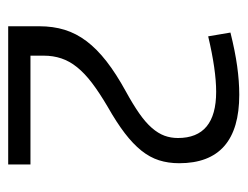

<svg xmlns="http://www.w3.org/2000/svg" viewBox="-86 -806 590 457"><g transform="rotate(90 208.5 -577.0)"><path d="M42 -376Q42 -409 50.5 -436.5Q59 -464 77.5 -488.5Q96 -513 125.5 -536Q155 -559 197 -582Q228 -599 249.5 -614Q271 -629 284 -644Q297 -659 302.5 -674Q308 -689 308 -706Q308 -797 198 -797Q146 -797 66 -778L57 -831Q101 -842 137 -847Q173 -852 205 -852Q368 -852 368 -709Q368 -683 361 -661Q354 -639 338 -619Q322 -599 296.5 -579.5Q271 -560 234 -539Q200 -519 177 -501.5Q154 -484 139.5 -466Q125 -448 118.5 -428.5Q112 -409 112 -387V-355H371V-302H42Z"/></g></svg>

Font: Encode Sans Normal
Style: Light
Weight: 300
Designer: Pablo Impallari, Andres Torresi
Foundry: Pablo Impallari, Andres Torresi
Version: Version 1.000; ttfautohint (v1.00) -l 8 -r 50 -G 200 -x 14 -